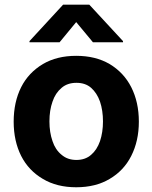

<svg xmlns="http://www.w3.org/2000/svg" viewBox="-20 -792 653 823"><path d="M306.6 10.7Q223.6 10.7 164.1 -24.9Q102.5 -61 70.8 -123.5Q38.6 -187.5 38.6 -270.5Q38.6 -354.5 70.8 -418.5Q102.1 -480.5 164.1 -517.6Q224.1 -552.7 306.6 -552.7Q389.6 -552.7 449.7 -517.6Q510.7 -481 542.5 -418.5Q575.2 -354 575.2 -270.5Q575.2 -188 542.5 -123.5Q510.7 -60.5 449.7 -24.9Q390.1 10.7 306.6 10.7ZM370.6 -128.4Q395.5 -149.4 408.7 -187Q421.4 -225.1 421.4 -271.5Q421.4 -318.4 408.7 -356.4Q395.5 -393.6 370.6 -415.5Q346.2 -437 307.6 -437Q269 -437 244.1 -415.5Q217.3 -393.1 205.1 -356.4Q191.9 -319.3 191.9 -271.5Q191.9 -224.6 205.1 -187Q217.3 -149.9 244.1 -128.4Q269.5 -106.4 307.6 -106.4Q345.7 -106.4 370.6 -128.4ZM507.3 -610.8H378.4L306.6 -697.3L235.4 -610.8H106.4V-615.7L250.5 -772H362.8L507.3 -615.7Z"/></svg>

Font: My Font
Style: Bold
Weight: 500
Designer: Rasmus Andersson
Foundry: rsms
Version: Version 0.001